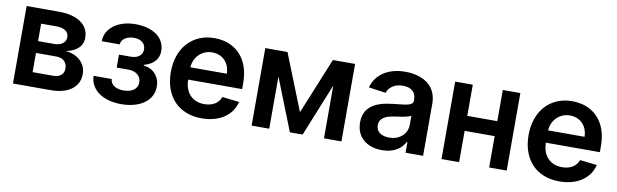

<svg xmlns="http://www.w3.org/2000/svg" viewBox="-40 -936 4278 1331"><g transform="rotate(10 2099.0 -271.0)"><path d="M66.1 -545.5H295.1Q343.4 -545.5 382.3 -535.5Q421.2 -525.6 448.3 -506.6Q475.5 -487.6 490.1 -460.4Q504.6 -433.2 504.6 -398.8Q504.6 -375.7 496.4 -357.1Q488.3 -338.4 472.8 -324Q457.4 -309.7 435.5 -299.9Q413.7 -290.1 386.4 -285.2Q418.3 -282.3 445 -271.3Q471.6 -260.3 490.8 -242.5Q509.9 -224.8 520.6 -200.8Q531.2 -176.8 531.2 -148.1Q531.2 -114.3 517.8 -87Q504.3 -59.7 478.7 -40.3Q453.1 -21 415.7 -10.5Q378.2 0 330.3 0H66.1ZM330.3 -101.2Q365.8 -101.2 386 -117.9Q406.2 -134.6 406.2 -164.1Q406.2 -198.2 386 -217.3Q365.8 -236.5 330.3 -236.5H186.4V-101.2ZM297.6 -319.6Q337 -319.6 359.2 -336.3Q381.4 -353 381.4 -382.5Q381.4 -410.5 358.5 -426.5Q335.6 -442.5 295.1 -442.5H186.4V-319.6Z M734.7 -149.5Q735.8 -134.2 742.9 -122.3Q750 -110.4 762.3 -102.3Q774.5 -94.1 791.4 -89.8Q808.2 -85.6 828.5 -85.6Q849.1 -85.6 867.2 -90.2Q885.3 -94.8 898.6 -103.9Q911.9 -112.9 919.6 -127Q927.2 -141 927.2 -159.4Q927.2 -176.1 920.8 -189.6Q914.4 -203.1 902.9 -213.1Q891.3 -223 875 -228.3Q858.7 -233.7 838.4 -233.7H755V-324.9H838.4Q858.3 -324.9 873.6 -329.9Q888.8 -334.9 899.1 -343.6Q909.4 -352.3 914.8 -364.2Q920.1 -376.1 920.1 -389.9Q920.1 -405.2 914.4 -417.6Q908.7 -430 898.3 -438.9Q887.8 -447.8 872.5 -452.8Q857.2 -457.7 838.1 -457.7Q818.9 -457.7 802.6 -453.1Q786.2 -448.5 774.3 -440.3Q762.4 -432.2 755.5 -420.8Q748.6 -409.4 747.9 -395.6H621.1Q621.8 -431.5 638 -460.4Q654.1 -489.3 682.4 -509.8Q710.6 -530.2 748.9 -541.4Q787.3 -552.6 832 -552.6Q880 -552.6 918.3 -541.5Q956.7 -530.5 983.7 -510.5Q1010.7 -490.4 1025 -462.2Q1039.4 -433.9 1039.4 -399.5Q1039.4 -377.5 1032.3 -359Q1025.2 -340.6 1011.9 -326.2Q998.6 -311.8 979.6 -301.5Q960.6 -291.2 937.1 -284.8V-279.1Q961.3 -277.7 982.2 -267.9Q1003.2 -258.2 1018.6 -241.3Q1034.1 -224.4 1043 -201.7Q1051.8 -179 1051.8 -151.3Q1051.8 -113.6 1035.2 -83.6Q1018.5 -53.6 989 -32.7Q959.5 -11.7 918.7 -0.5Q877.8 10.7 829.2 10.7Q782 10.7 741.8 -0.2Q701.7 -11 672.2 -31.4Q642.8 -51.8 625.5 -81.7Q608.3 -111.5 607.2 -149.5Z M1394.9 10.7Q1333.1 10.7 1284.1 -9.1Q1235.1 -28.8 1200.8 -65.3Q1166.5 -101.9 1148.3 -153.6Q1130 -205.3 1130 -269.5Q1130 -332.7 1148.3 -384.8Q1166.5 -436.8 1200.5 -474.1Q1234.4 -511.4 1282 -532Q1329.5 -552.6 1388.1 -552.6Q1421.9 -552.6 1453.3 -545.5Q1484.7 -538.4 1512.4 -523.6Q1540.1 -508.9 1563 -486.5Q1585.9 -464.1 1602.6 -433.6Q1619.3 -403.1 1628.4 -364Q1637.4 -324.9 1637.4 -277V-237.6H1257.5Q1257.8 -202.4 1267.9 -174.9Q1278.1 -147.4 1296.3 -128.4Q1314.6 -109.4 1340 -99.4Q1365.4 -89.5 1396.7 -89.5Q1438.6 -89.5 1468.8 -107.2Q1498.9 -125 1512.1 -159.8L1632.1 -146.3Q1623.6 -110.8 1603.3 -81.9Q1583.1 -52.9 1552.7 -32.3Q1522.4 -11.7 1482.4 -0.5Q1442.5 10.7 1394.9 10.7ZM1514.2 -324.2Q1513.8 -351.9 1504.8 -375.5Q1495.7 -399.1 1479.4 -416.2Q1463.1 -433.2 1440.3 -442.8Q1417.6 -452.4 1389.9 -452.4Q1361.2 -452.4 1337.5 -442.1Q1313.9 -431.8 1296.7 -414.4Q1279.5 -397 1269.4 -373.8Q1259.2 -350.5 1257.8 -324.2Z M2221.9 -545.5H2378.2V0H2255.3V-371.4L2105.1 0H2015.3L1870 -367.5V0H1746.1V-545.5H1902.3L2060 -149.5Z M2665.1 11Q2626.1 11 2592.7 0.5Q2559.3 -9.9 2534.8 -30.7Q2510.3 -51.5 2496.4 -82.2Q2482.6 -112.9 2482.6 -153.1Q2482.6 -183.9 2490.6 -207.4Q2498.6 -230.8 2512.8 -248.2Q2527 -265.6 2546.5 -277.9Q2566.1 -290.1 2589 -298.3Q2611.9 -306.5 2637.6 -311.3Q2663.4 -316.1 2689.6 -318.9Q2725.9 -322.8 2751.4 -325.6Q2777 -328.5 2793.1 -333.3Q2809.3 -338.1 2816.9 -346.1Q2824.6 -354 2824.6 -367.9V-370Q2824.6 -410.5 2801 -432.4Q2777.3 -454.2 2732.2 -454.2Q2708.8 -454.2 2690.2 -448.7Q2671.5 -443.2 2657.7 -433.6Q2643.8 -424 2634.6 -411.4Q2625.4 -398.8 2620.4 -384.9L2500.4 -402Q2511 -439.3 2532.3 -467.5Q2553.6 -495.7 2583.6 -514.6Q2613.6 -533.4 2651.1 -543Q2688.6 -552.6 2731.5 -552.6Q2757.5 -552.6 2784.1 -548.7Q2810.7 -544.7 2835.2 -536Q2859.7 -527.3 2881.2 -513Q2902.7 -498.6 2918.7 -477.8Q2934.7 -457 2943.9 -429Q2953.1 -400.9 2953.1 -365.1V0H2829.5V-74.9H2825.3Q2816.4 -57.9 2802.4 -42.3Q2788.4 -26.6 2768.5 -14.7Q2748.6 -2.8 2722.8 4.1Q2697.1 11 2665.1 11ZM2698.5 -83.5Q2727.6 -83.5 2750.9 -92.5Q2774.1 -101.6 2790.7 -116.8Q2807.2 -132.1 2816.1 -152.5Q2824.9 -172.9 2824.9 -195.7V-259.9Q2818.5 -255 2804.2 -250.7Q2789.8 -246.4 2772.4 -243.3Q2755 -240.1 2737.4 -237.6Q2719.8 -235.1 2707 -233.3Q2685.4 -230.1 2667.1 -224.6Q2648.8 -219.1 2635.3 -209.7Q2621.8 -200.3 2614.2 -187Q2606.5 -173.7 2606.5 -155.2Q2606.5 -137.4 2613.3 -124.1Q2620 -110.8 2632.3 -101.7Q2644.5 -92.7 2661.4 -88.1Q2678.3 -83.5 2698.5 -83.5Z M3206.7 -326H3418V-545.5H3541.5V0H3418V-220.5H3206.7V0H3082.7V-545.5H3206.7Z M3913 10.7Q3851.2 10.7 3802.2 -9.1Q3753.2 -28.8 3718.9 -65.3Q3684.7 -101.9 3666.4 -153.6Q3648.1 -205.3 3648.1 -269.5Q3648.1 -332.7 3666.4 -384.8Q3684.7 -436.8 3718.6 -474.1Q3752.5 -511.4 3800.1 -532Q3847.7 -552.6 3906.2 -552.6Q3940 -552.6 3971.4 -545.5Q4002.8 -538.4 4030.5 -523.6Q4058.2 -508.9 4081.1 -486.5Q4104 -464.1 4120.7 -433.6Q4137.4 -403.1 4146.5 -364Q4155.5 -324.9 4155.5 -277V-237.6H3775.6Q3775.9 -202.4 3786 -174.9Q3796.2 -147.4 3814.5 -128.4Q3832.7 -109.4 3858.1 -99.4Q3883.5 -89.5 3914.8 -89.5Q3956.7 -89.5 3986.9 -107.2Q4017 -125 4030.2 -159.8L4150.2 -146.3Q4141.7 -110.8 4121.4 -81.9Q4101.2 -52.9 4070.8 -32.3Q4040.5 -11.7 4000.5 -0.5Q3960.6 10.7 3913 10.7ZM4032.3 -324.2Q4032 -351.9 4022.9 -375.5Q4013.8 -399.1 3997.5 -416.2Q3981.2 -433.2 3958.5 -442.8Q3935.7 -452.4 3908 -452.4Q3879.3 -452.4 3855.6 -442.1Q3832 -431.8 3814.8 -414.4Q3797.6 -397 3787.5 -373.8Q3777.3 -350.5 3775.9 -324.2Z"/></g></svg>

Font: Interop SemBd
Style: Regular
Weight: 600
Designer: Rasmus Andersson, Google, Jang Haemin
Foundry: jhaemin
Version: Version 1.008